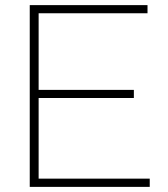

<svg xmlns="http://www.w3.org/2000/svg" viewBox="-20 -730 655 750"><path d="M564.9 -32.2V0H96.2V-710H556.2V-678.2H130.9V-378.9H502.9V-347.2H130.9V-32.2Z"/></svg>

Font: Rawline ExtraLight
Style: Regular
Weight: 275
Designer: Matt McInerney, Pablo Impallari, Rodrigo Fuenzalida
Foundry: Matt McInerney, Pablo Impallari, Rodrigo Fuenzalida
Version: Version 4.020;PS 004.020;hotconv 1.0.88;makeotf.lib2.5.64775